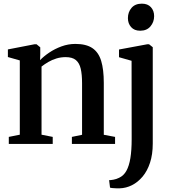

<svg xmlns="http://www.w3.org/2000/svg" viewBox="-20 -785 938 1047"><path d="M88 -50.5V-455.5L23 -474V-515.5L167.5 -543.5H179.5L199.5 -527V-487.5L198.5 -457Q218.5 -478 248.5 -498.2Q278.5 -518.5 315.2 -532Q352 -545.5 391 -545.5Q449.5 -545.5 483.5 -522.8Q517.5 -500 531.8 -452.8Q546 -405.5 546 -333V-50L607.5 -38.5V0H372V-38.5L427.5 -50V-331.5Q427.5 -379 420.2 -410.2Q413 -441.5 393.8 -457.5Q374.5 -473.5 338 -473.5Q311.5 -473.5 287.8 -466.2Q264 -459 243.5 -447Q223 -435 206.5 -422V-50.5L267.5 -38.5V0H28V-38.5ZM632 242Q623 242 612 241.8Q601 241.5 592 240.5Q583 239.5 580 238L575 197.5Q583 197.5 598.8 194.8Q614.5 192 629.5 184.5Q654.5 173 669.2 146.5Q684 120 691 77.2Q698 34.5 698 -26.5L697.5 -453.5L629 -473V-515L782.5 -543.5H793L813 -527.5V-2.5Q813 57 798.2 102Q783.5 147 757.8 177.8Q732 208.5 699.8 224.8Q667.5 241 632 242ZM744 -617.5Q712.5 -617.5 695 -637.2Q677.5 -657 677.5 -686Q677.5 -719 697.2 -742Q717 -765 753 -765H754Q785.5 -765 803 -745.8Q820.5 -726.5 820.5 -697Q820.5 -665 800.5 -641.2Q780.5 -617.5 745 -617.5Z"/></svg>

Font: Merriweather 72pt SemiBold
Style: Regular
Weight: 600
Version: Version 2.100